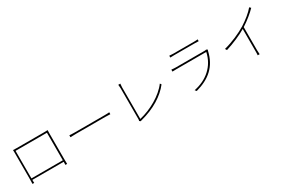

<svg xmlns="http://www.w3.org/2000/svg" viewBox="107 -1894 4567 3090"><g transform="rotate(-30 2390.0 -349.5)"><path d="M158 -3.9H190C188.9 -17 188.9 -41.2 187.9 -61.1H771C771 -39.1 771 -16 769.9 -3.9H801.8C800.8 -21 800.1 -77.8 800.1 -101.9V-576C800.1 -595.2 799.7 -614 801.8 -632.1C778.8 -630 746.1 -630 728 -630H228C208.8 -630 195 -630 159.1 -632.1C160.2 -612.9 160.2 -593 160.2 -576V-100.9C160.2 -79.9 159.1 -23.8 158 -3.9ZM771 -600.9V-89.1H187.9V-600.9Z M1062.9 -349.1C1087 -351.2 1124.3 -351.9 1176.1 -351.9H1710.9C1756 -351.9 1788 -350.1 1804 -349.1V-384.9C1786.9 -382.8 1761 -381 1709.9 -381H1176.1C1118.3 -381 1085.9 -382.8 1062.9 -384.9Z M2170.1 -7.1C2178.3 -9.9 2185.7 -11.7 2193.9 -13.8C2445 -78.8 2639.9 -201 2757.8 -353L2740.1 -377.8C2623.9 -219.8 2394.9 -90.9 2183.9 -41.9V-630C2183.9 -648.1 2186.8 -683.9 2188.9 -695H2150.9C2153.1 -683.9 2155.9 -643.8 2155.9 -628.9V-54C2155.9 -39.1 2152.7 -30.2 2149.9 -23.1Z M3658.7 -479C3650.6 -475.1 3636 -474.1 3622.9 -474.1H3088.8C3066.8 -474.1 3041.9 -476.2 3012.8 -479V-442.8C3041.9 -445 3066.8 -445 3088.8 -445H3642C3592 -204.9 3408.7 -51.8 3171.9 -5L3195 23.1C3447.8 -45.8 3617.2 -183.9 3675.1 -447.1C3676.1 -452.1 3680 -458.8 3682.9 -464.8ZM3095.9 -655.9C3120 -657 3141 -658 3168 -658H3551.8C3581.7 -658 3603 -658 3622.9 -655.9V-690C3603 -687.1 3582.7 -686.1 3552.9 -686.1H3168C3139.9 -686.1 3120 -687.1 3095.9 -690Z M4598.7 -721.9C4546.9 -657 4445 -574.2 4348 -513.1C4242.9 -448.2 4079.9 -375 3926.8 -335.9L3946 -304C4088.1 -348 4233 -410.9 4334.9 -471.9V-62.1C4334.9 -33 4334.2 2.8 4332 16H4367.9C4365.8 2.8 4364 -33 4364 -62.1V-489C4464.8 -552.9 4566.8 -638.1 4623.9 -698.2Z"/></g></svg>

Font: Karasuma Gothic
Style: Thin
Weight: 200
Designer: Rasmus Andersson / Ryoko Ishizuka
Foundry: rsms
Version: Version 1.00